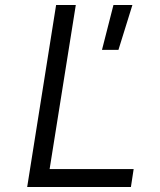

<svg xmlns="http://www.w3.org/2000/svg" viewBox="-20 -750 640 770"><path d="M89 0 205 -730H284L179 -72H516L505 0ZM389 -550 435 -730H511L455 -550Z"/></svg>

Font: JetBrains Mono NL Light
Style: Italic
Weight: 300
Italic angle: -9°
Designer: Philipp Nurullin, Konstantin Bulenkov
Foundry: JetBrains
Version: Version 2.304; ttfautohint (v1.8.4.7-5d5b)